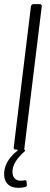

<svg xmlns="http://www.w3.org/2000/svg" viewBox="-24 -720 242 924"><path d="M93 148C64 154 38 146 36 111C34 75 59 40 91 12C97 7 98 2 95 1C93 0 92 -2 93 -4L177 -690C178 -696 174 -700 168 -700H136C131 -700 126 -696 125 -690L42 -10C41 -4 45 0 50 0H58C61 0 63 3 60 5C9 45 -6 87 -4 125C1 185 57 190 97 180C103 179 106 175 105 168L104 155C104 148 100 146 93 148Z"/></svg>

Font: Barlow Semi Condensed Light
Style: Italic
Weight: 300
Width: 4
Italic angle: -7°
Designer: Jeremy Tribby
Foundry: Tribby Type
Version: Version 1.422;hotconv 1.0.109;makeotfexe 2.5.65596